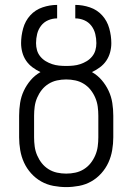

<svg xmlns="http://www.w3.org/2000/svg" viewBox="-20 -755 540 783"><path d="M250 8Q224 8 197.5 3Q171 -2 148 -15Q125 -28 107 -48Q89 -68 78 -92Q67 -116 62.5 -142.5Q58 -169 58 -195V-283Q58 -309 62 -335Q66 -361 77 -384.5Q88 -408 105 -428Q122 -448 145 -461Q128 -469 112.5 -480.5Q97 -492 86.5 -507.5Q76 -523 71 -541.5Q66 -560 66 -579Q66 -609 74.5 -639.5Q83 -670 103.5 -692.5Q124 -715 153.5 -725Q183 -735 213 -735V-680Q194 -680 176.5 -672.5Q159 -665 147.5 -650Q136 -635 131.5 -616.5Q127 -598 127 -579Q127 -564 131 -550Q135 -536 144.5 -524.5Q154 -513 166.5 -505.5Q179 -498 192.5 -493.5Q206 -489 220.5 -487.5Q235 -486 250 -486Q265 -486 279.5 -487.5Q294 -489 307.5 -493.5Q321 -498 333.5 -505.5Q346 -513 355.5 -524.5Q365 -536 369 -550Q373 -564 373 -579Q373 -598 368.5 -616.5Q364 -635 352.5 -650Q341 -665 323.5 -672.5Q306 -680 287 -680V-735Q317 -735 346.5 -725Q376 -715 396.5 -692.5Q417 -670 425.5 -639.5Q434 -609 434 -579Q434 -560 429 -541.5Q424 -523 413.5 -507.5Q403 -492 387.5 -480.5Q372 -469 355 -461Q378 -448 395 -428Q412 -408 423 -384.5Q434 -361 438 -335Q442 -309 442 -283V-195Q442 -169 437.5 -142.5Q433 -116 422 -92Q411 -68 393 -48Q375 -28 352 -15Q329 -2 302.5 3Q276 8 250 8ZM250 -47Q269 -47 287.5 -51Q306 -55 322 -65Q338 -75 349.5 -89.5Q361 -104 368.5 -121.5Q376 -139 378.5 -157.5Q381 -176 381 -195V-283Q381 -302 378.5 -320.5Q376 -339 368.5 -356.5Q361 -374 349.5 -388.5Q338 -403 322 -413Q306 -423 287.5 -427Q269 -431 250 -431Q231 -431 212.5 -427Q194 -423 178 -413Q162 -403 150.5 -388.5Q139 -374 131.5 -356.5Q124 -339 121.5 -320.5Q119 -302 119 -283V-195Q119 -176 121.5 -157.5Q124 -139 131.5 -121.5Q139 -104 150.5 -89.5Q162 -75 178 -65Q194 -55 212.5 -51Q231 -47 250 -47Z"/></svg>

Font: Iosevka SS04 Light
Style: Regular
Weight: 300
Monospace: yes
Designer: Belleve Invis
Foundry: Belleve Invis
Version: Version 19.0.0; ttfautohint (v1.8.4)